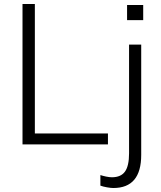

<svg xmlns="http://www.w3.org/2000/svg" viewBox="-20 -725 806 964"><path d="M93 0ZM93 0V-705H155V-55H522V0ZM618 -624V-700H699V-624ZM549 219Q537 219 517 215.5Q497 212 484 207V154Q496 158 512.5 161.5Q529 165 542 165Q587 165 607.5 136.5Q628 108 628 45V-501H689V53Q689 219 549 219Z"/></svg>

Font: Winston Light
Style: Regular
Weight: 300
Designer: Original fonts by Vernon Adams / Changes by Cristiano Sobral
Foundry: Original fonts by Vernon Adams / Changes by Cristiano Sobral
Version: Version 2.503;July 17, 2020;FontCreator 13.0.0.2655 64-bit